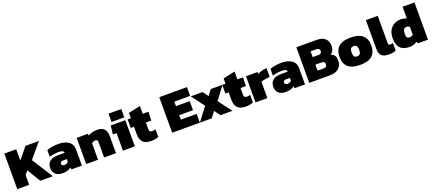

<svg xmlns="http://www.w3.org/2000/svg" viewBox="84 -1967 7351 3268"><g transform="rotate(-20 3759.5 -333.0)"><path d="M40 0V-644H255V-440L423 -644H666L443 -378L684 0H456L311 -242L255 -177V0Z M856 10Q811 10 773 -6Q735 -22 712 -56.5Q689 -91 689 -145Q689 -222 739 -263.5Q789 -305 892 -305H1007V-312Q1007 -332 984.5 -342.5Q962 -353 912 -353Q874 -353 830.5 -346.5Q787 -340 748 -328V-449Q786 -465 843 -474.5Q900 -484 955 -484Q1071 -484 1141 -436.5Q1211 -389 1211 -287V0H1023L1014 -36Q989 -15 950.5 -2.5Q912 10 856 10ZM934 -111Q959 -111 976.5 -119.5Q994 -128 1007 -141V-192H939Q886 -192 886 -151Q886 -111 934 -111Z M1288 0V-474H1489L1494 -442Q1520 -459 1565 -471.5Q1610 -484 1661 -484Q1748 -484 1788 -439.5Q1828 -395 1828 -304V0H1613V-279Q1613 -304 1602 -314.5Q1591 -325 1565 -325Q1549 -325 1531.5 -317Q1514 -309 1503 -298V0Z M1938 -525V-676H2169V-525ZM1954 0V-318H1887L1905 -474H2169V0Z M2462 10Q2360 10 2315 -40.5Q2270 -91 2270 -177V-317H2211V-474H2270V-569L2485 -616V-474H2588L2582 -317H2485V-190Q2485 -142 2539 -142Q2569 -142 2599 -152V-14Q2570 -2 2537 4Q2504 10 2462 10Z M2846 0V-644H3347V-485H3061V-403H3310V-240H3061V-159H3347V0Z M3347 0 3530 -241 3354 -474H3568L3642 -374L3717 -474H3930L3755 -241L3938 0H3722L3642 -106L3562 0Z M4176 10Q4074 10 4029 -40.5Q3984 -91 3984 -177V-317H3925V-474H3984V-569L4199 -616V-474H4302L4296 -317H4199V-190Q4199 -142 4253 -142Q4283 -142 4313 -152V-14Q4284 -2 4251 4Q4218 10 4176 10Z M4355 0V-474H4564L4569 -441Q4596 -457 4640 -470Q4684 -483 4730 -484V-325Q4705 -324 4674.5 -320Q4644 -316 4616.5 -310.5Q4589 -305 4570 -297V0Z M4897 10Q4852 10 4814 -6Q4776 -22 4753 -56.5Q4730 -91 4730 -145Q4730 -222 4780 -263.5Q4830 -305 4933 -305H5048V-312Q5048 -332 5025.5 -342.5Q5003 -353 4953 -353Q4915 -353 4871.5 -346.5Q4828 -340 4789 -328V-449Q4827 -465 4884 -474.5Q4941 -484 4996 -484Q5112 -484 5182 -436.5Q5252 -389 5252 -287V0H5064L5055 -36Q5030 -15 4991.5 -2.5Q4953 10 4897 10ZM4975 -111Q5000 -111 5017.5 -119.5Q5035 -128 5048 -141V-192H4980Q4927 -192 4927 -151Q4927 -111 4975 -111Z M5329 0V-644H5697Q5795 -644 5848 -597Q5901 -550 5901 -464Q5901 -415 5883.5 -381Q5866 -347 5837 -327Q5877 -310 5900 -280.5Q5923 -251 5923 -193Q5923 -102 5865 -51Q5807 0 5703 0ZM5533 -392H5639Q5697 -392 5697 -444Q5697 -469 5682.5 -482.5Q5668 -496 5636 -496H5533ZM5533 -147H5643Q5704 -147 5704 -203Q5704 -255 5641 -255H5533Z M6250 10Q6104 10 6033.5 -52.5Q5963 -115 5963 -237Q5963 -359 6034 -421.5Q6105 -484 6250 -484Q6396 -484 6467.5 -421.5Q6539 -359 6539 -237Q6539 -115 6468 -52.5Q6397 10 6250 10ZM6250 -145Q6286 -145 6303 -166Q6320 -187 6320 -237Q6320 -287 6303 -308Q6286 -329 6250 -329Q6215 -329 6198.5 -308Q6182 -287 6182 -237Q6182 -187 6198.5 -166Q6215 -145 6250 -145Z M6774 10Q6678 10 6638.5 -29Q6599 -68 6599 -152V-674H6814V-179Q6814 -159 6822 -150.5Q6830 -142 6850 -142Q6863 -142 6875.5 -144Q6888 -146 6899 -150V-13Q6871 -1 6844.5 4.5Q6818 10 6774 10Z M7144 10Q7077 10 7027 -13Q6977 -36 6949.5 -87.5Q6922 -139 6922 -223Q6922 -311 6954 -368.5Q6986 -426 7039.5 -455Q7093 -484 7157 -484Q7186 -484 7214.5 -478Q7243 -472 7264 -461V-674H7479V0H7293L7283 -34Q7255 -13 7222 -1.5Q7189 10 7144 10ZM7206 -144Q7224 -144 7238 -150Q7252 -156 7264 -166V-309Q7241 -329 7206 -329Q7171 -329 7156 -301.5Q7141 -274 7141 -222Q7141 -170 7157.5 -157Q7174 -144 7206 -144Z"/></g></svg>

Font: Kanit ExtraBold
Style: Regular
Weight: 800
Designer: Katatrad Team
Foundry: CadsonDemak
Version: Version 2.000; ttfautohint (v1.8.3)